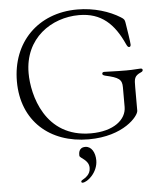

<svg xmlns="http://www.w3.org/2000/svg" viewBox="-64 -796 931 1112"><g transform="rotate(-5 401.5 -240.0)"><path d="M428.3 14.2C632.8 14.2 722.3 -96.6 722.3 -126.4V-261.4C722.3 -312.1 722.3 -328.5 764.2 -346.6C770.2 -349.1 774.1 -353.3 774.1 -358.7C774.1 -364.7 769.9 -367.9 762.1 -367.9C742.2 -367.9 725.1 -364.3 679.7 -364.3C611.5 -364.3 578.8 -367.2 551.8 -367.2C543.3 -367.2 539.1 -363.6 539.1 -357.2C539.1 -352.3 541.9 -348 556.1 -344.5C632.8 -327.4 651.3 -314.6 651.3 -269.2V-154.8C651.3 -81 576.7 -19.2 443.9 -19.2C176.1 -19.2 114.3 -271.3 114.3 -397.7C114.3 -601.6 274.1 -707.4 433.9 -707.4C564.6 -707.4 637.1 -635.7 691.1 -516.3C696.7 -504.3 701 -497.9 707.4 -497.9C713.8 -497.9 717.3 -502.8 717.3 -511.4C717.3 -527 704.5 -604.4 698.9 -640.6C696 -657 693.9 -661.9 674 -674C613.6 -711.6 525.6 -740.8 426.8 -740.8C197.4 -740.8 42.6 -582.4 42.6 -355.8C42.6 -125.7 202.4 14.2 428.3 14.2ZM363.6 254.3C363.6 257.8 365.4 261.4 370.4 261.4C399.9 261.4 460.9 208.5 460.9 139.2C460.9 93.8 439.6 56.1 404.1 56.1C361.9 56.1 365.4 95.9 365.4 103.7C365.4 119.3 418.7 131 418.7 179.3C418.7 218 388.5 235.1 369.3 246.4C366.5 248.2 363.6 250.4 363.6 254.3Z"/></g></svg>

Font: Margiela Serif Light
Style: Regular
Weight: 300
Designer: Andreas Faust, Stefan Endress
Version: Version 1.002;FEAKit 1.0